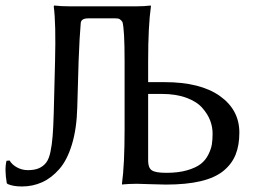

<svg xmlns="http://www.w3.org/2000/svg" viewBox="-36 -671 965 701"><path d="M418.9 -448.2Q418.9 -563.5 411.1 -590.8Q405.3 -598.6 400.6 -601.3Q396 -604 384.8 -604H286.1Q260.3 -604 258.8 -586.9Q254.4 -538.6 251 -448.2L246.1 -278.8Q244.1 -201.2 226.6 -143.6Q209 -85.9 180.4 -53.5Q151.9 -21 117.7 -5.6Q83.5 9.8 43.9 9.8Q12.2 9.8 -7.8 1L-11.2 -2Q-20 -53.2 -12.2 -84L-1 -85Q7.8 -69.8 26.1 -59.8Q44.4 -49.8 65.9 -49.8Q89.8 -49.8 105.7 -56.6Q121.6 -63.5 132.1 -76.7Q142.6 -89.8 148.2 -116.5Q153.8 -143.1 156.2 -174.6Q158.7 -206.1 160.2 -257.8L165 -448.2Q168.5 -585.9 160.2 -647.9L162.1 -650.9Q186 -647.9 219.2 -647.9H461.9Q477.1 -647.9 490.2 -648.7Q503.4 -649.4 508.8 -650.4L514.2 -650.9L515.1 -647.9Q504.9 -576.7 504.9 -448.2V-371.1H564.9Q695.3 -371.1 766.6 -320.6Q837.9 -270 837.9 -187Q837.9 -140.6 824.2 -106.4Q810.5 -72.3 779.8 -47.1Q749 -22 696.8 -9.5Q644.5 2.9 569.8 2.9Q550.8 2.9 514.2 1.5Q477.5 0 463.9 0Q448.7 0 435.3 0.7Q421.9 1.5 416 2L410.2 2.9L409.2 0Q418.9 -67.9 418.9 -200.2ZM504.9 -328.1V-84Q504.9 -58.6 518.1 -49.3Q531.2 -40 571.8 -40Q615.2 -40 647.2 -49.3Q679.2 -58.6 696.8 -72.3Q714.4 -85.9 724.6 -106.4Q734.9 -127 737.5 -144Q740.2 -161.1 740.2 -183.1Q740.2 -208 731.2 -231.4Q722.2 -254.9 702.1 -277.6Q682.1 -300.3 644 -314.2Q606 -328.1 554.2 -328.1Z"/></svg>

Font: Linear Smooth
Style: Regular
Weight: 400
Designer: Philipp H. Poll, Flanker
Foundry: Philipp H. Poll, reworked by Flanker
Version: Version 1.061 | FøM Fix